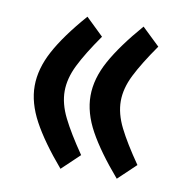

<svg xmlns="http://www.w3.org/2000/svg" viewBox="-62 -536 586 610"><g transform="rotate(10 230.5 -231.5)"><path d="M229 -40 171.9 14.2Q108.4 -60.1 76.9 -118.4Q45.4 -176.8 45.4 -231.4Q45.4 -286.6 76.7 -344.7Q107.9 -402.8 172.4 -476.6L229 -421.9Q185.5 -359.9 163.8 -315.9Q142.1 -272 142.1 -231.4Q142.1 -190.9 164.1 -146.7Q186 -102.5 229 -40ZM410.6 -40 353.5 14.2Q289.6 -60.1 257.6 -118.2Q225.6 -176.3 225.6 -231.4Q225.6 -286.6 257.6 -344.7Q289.6 -402.8 353.5 -476.6L410.6 -421.9Q367.2 -359.9 345.2 -315.9Q323.2 -272 323.2 -231.4Q323.2 -190.9 345.2 -146.7Q367.2 -102.5 410.6 -40Z"/></g></svg>

Font: Vazirmatn RD Medium
Style: Regular
Weight: 500
Designer: Saber Rastikerdar
Foundry: Saber Rastikerdar
Version: Version 33.003